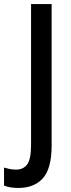

<svg xmlns="http://www.w3.org/2000/svg" viewBox="-78 -785 352 952"><path d="M13 147Q-29 147 -58 135V46Q-45 50 -30 53Q-15 56 3 56Q37 56 56.5 30.5Q76 5 76 -67V-765H178V-64Q178 51 134.5 99Q91 147 13 147Z"/></svg>

Font: Noto Sans Tamil UI Condensed Medium
Style: Regular
Weight: 500
Width: 3
Designer: Jelle Bosma - Monotype Design Team
Foundry: Monotype Imaging Inc.
Version: Version 2.004; ttfautohint (v1.8.4.7-5d5b)